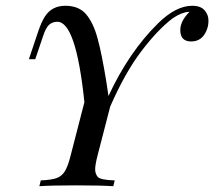

<svg xmlns="http://www.w3.org/2000/svg" viewBox="-20 -642 739 662"><path d="M601.6 -538.6Q601.6 -569.3 633.3 -601.1H630.4Q606 -599.6 575.7 -579.1Q524.9 -541 468 -466.3Q411.1 -391.6 359.9 -274.4L316.4 -106Q308.1 -73.7 308.1 -58.3Q308.1 -43 316.9 -32.2Q325.7 -21.5 375.5 -20L370.6 0Q325.2 -2.9 241.9 -2.9Q158.7 -2.9 115.7 0L120.6 -20Q156.7 -21.5 174.8 -27.8Q192.9 -34.2 203.6 -51.5Q214.4 -68.8 223.6 -106L271 -289.6Q242.2 -566.9 177.7 -566.9Q160.2 -566.9 148.9 -556.2Q137.7 -545.4 129.4 -520L101.6 -438H79.6L112.3 -535.2Q123 -566.4 134.8 -585Q158.7 -622.1 205.3 -622.1Q252 -622.1 276.9 -592.8Q301.8 -563.5 316.4 -509.8Q331.1 -456.1 346.7 -359.9L354 -311Q424.3 -462.4 524.4 -561Q586.4 -622.1 642.6 -622.1Q671.9 -622.1 685.5 -606.4Q698.7 -590.8 698.7 -572.3Q699.2 -553.7 692.4 -537.6Q676.8 -499 639.2 -499Q601.6 -499 601.6 -538.6Z"/></svg>

Font: PlayfairDisplaySC-Italic
Style: Italic
Weight: 400
Italic angle: -14°
Designer: Claus Eggers Sørensen
Foundry: Claus Eggers Sørensen
Version: Version 1.004;PS 001.004;hotconv 1.0.70;makeotf.lib2.5.58329